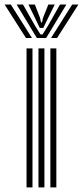

<svg xmlns="http://www.w3.org/2000/svg" viewBox="-65 -809 358 829"><path d="M152.5 0V-600H178.3V0ZM49.6 0V-600H75.3V0ZM101.1 0V-600H126.8V0ZM-45 -789.3H-18.2L73.1 -644.8H47.2ZM6.9 -789.3H34.4L87.3 -696.1L109.7 -660.4H118.8L141.1 -696L194 -789.3H221.5L134.2 -644.8H94.2ZM57.9 -789.3H85.5L108.1 -731.2L112 -712.2H116.4L120.5 -731.2L143.7 -789.3H171.3L135.7 -717.2L121.7 -688.3H106.8L93 -717.2ZM246.6 -789.3H273.4L181.2 -644.8H155.3Z"/></svg>

Font: Big Shoulders Inline Text SC Thin
Style: Regular
Weight: 100
Designer: Patric King
Foundry: XO Type Co
Version: Version 2.002